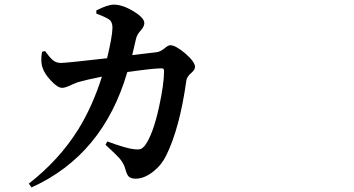

<svg xmlns="http://www.w3.org/2000/svg" viewBox="-20 -778 1540 836"><path d="M117.2 38.1 105.5 21.5Q237.3 -81.1 320.3 -213.9Q382.8 -314.5 423.8 -444.3Q355.5 -430.7 318.4 -419.9Q307.6 -416 290 -408.2Q264.6 -395.5 251 -395.5Q230.5 -395.5 202.1 -426.8Q174.8 -455.1 166 -481.4Q155.3 -508.8 163.1 -552.7L176.8 -555.7L177.7 -553.7Q196.3 -528.3 207 -518.6Q223.6 -503.9 244.1 -503.9Q267.6 -503.9 446.3 -524.4Q468.8 -618.2 469.7 -656.2Q469.7 -682.6 456.1 -692.4Q439.5 -704.1 399.4 -718.8V-732.4Q448.2 -757.8 475.6 -757.8Q513.7 -757.8 561 -729Q608.4 -700.2 608.4 -677.7Q608.4 -663.1 593.8 -646.5Q577.1 -628.9 572.3 -609.4Q568.4 -589.8 555.7 -538.1L663.1 -550.8Q676.8 -552.7 696.3 -567.4Q711.9 -581.1 721.7 -581.1Q744.1 -581.1 786.1 -545.9Q829.1 -508.8 829.1 -486.3Q829.1 -474.6 813.5 -460.9Q793 -444.3 791 -424.8Q762.7 -221.7 704.1 -101.6Q683.6 -59.6 647.5 -31.2Q608.4 0 570.3 0Q549.8 0 540 -9.8Q532.2 -17.6 525.4 -43Q519.5 -65.4 501 -87.9Q485.4 -105.5 439.5 -147.5L447.3 -162.1Q531.2 -130.9 566.4 -127.9Q584 -126 592.8 -129.4Q601.6 -132.8 610.4 -143.6Q645.5 -190.4 671.9 -309.6Q694.3 -411.1 694.3 -468.8Q694.3 -480.5 684.6 -480.5Q648.4 -480.5 538.1 -464.8Q535.2 -463.9 534.2 -463.9Q428.7 -102.5 117.2 38.1Z"/></svg>

Font: Bpmf GenRyu Min B
Style: B
Weight: 700
Foundry: But Ko
Version: Version 1.320